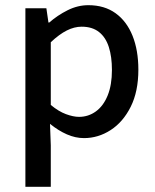

<svg xmlns="http://www.w3.org/2000/svg" viewBox="-20 -521 599 741"><path d="M78 200V-489H159L167 -434H170Q202 -462 241 -481.5Q280 -501 321 -501Q383 -501 426 -470Q469 -439 491.5 -383Q514 -327 514 -252Q514 -168 484.5 -109Q455 -50 407 -19Q359 12 304 12Q271 12 238 -2.5Q205 -17 173 -43L176 40V200ZM285 -70Q321 -70 350 -91Q379 -112 395.5 -152.5Q412 -193 412 -251Q412 -302 400 -339.5Q388 -377 362 -397.5Q336 -418 295 -418Q267 -418 238 -403.5Q209 -389 176 -358V-116Q206 -91 234.5 -80.5Q263 -70 285 -70Z"/></svg>

Font: UmiuVSE Medium
Style: Regular
Weight: 500
Designer: Paul D. Hunt
Foundry: Adobe
Version: Version 3.046;September 5, 2023;FontCreator 14.0.0.2901 64-b